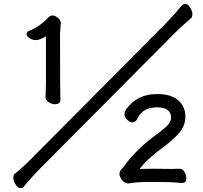

<svg xmlns="http://www.w3.org/2000/svg" viewBox="-20 -869 1040 982"><path d="M259 -336Q246 -336 229.5 -346Q213 -356 213 -372L215 -443V-683Q183 -664 164 -664Q144 -664 130 -674Q116 -684 116 -695Q116 -706 130 -712Q156 -721 184 -741.5Q212 -762 223.5 -776Q235 -790 249 -790Q261 -790 276 -778Q291 -766 291 -750L287 -693Q287 -402 289 -358Q289 -336 259 -336ZM83 93Q71 93 59.5 74Q48 55 48 41Q48 26 55 20Q90 -7 137 -54L828 -749Q887 -812 909 -840Q917 -849 929 -849Q941 -849 952.5 -830Q964 -811 964 -797Q964 -782 957 -776Q939 -760 917 -740.5Q895 -721 875 -701L184 -6Q145 33 102 85Q94 93 83 93ZM640 69H636Q617 69 604 51.5Q591 34 591 22Q591 11 595.5 4Q600 -3 604.5 -7Q609 -11 612 -15Q631 -44 671.5 -87Q712 -130 759 -164.5Q806 -199 830.5 -221.5Q855 -244 855 -269Q855 -293 837 -306.5Q819 -320 783 -320Q714 -320 687 -270Q675 -243 658 -243Q646 -243 631.5 -255.5Q617 -268 617 -284Q617 -298 624 -308Q679 -388 784 -388Q856 -388 892 -355.5Q928 -323 928 -274Q928 -226 897.5 -190.5Q867 -155 819 -119Q736 -60 694 -5Q721 -6 761 -6L856 -5L898 -6Q913 -6 923 9.5Q933 25 933 44Q933 67 910 67Q904 67 878 64.5Q852 62 809 62H729Q677 62 640 69Z"/></svg>

Font: LXGW WenKai Lite Medium
Style: Regular
Weight: 500
Designer: LXGW / Fontworks Inc.
Foundry: LXGW / Fontworks Inc.
Version: Version 1.511; March 25, 2025